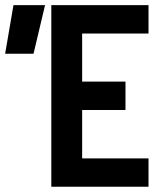

<svg xmlns="http://www.w3.org/2000/svg" viewBox="-25 -713 631 733"><path d="M170.9 0V-693.4H542V-585H288.6V-401.4H454.1V-293H288.6V-108.4H542V0ZM-5.4 -507.8 26.4 -693.4H147L103 -507.8Z"/></svg>

Font: Cascadia Code SemiBold
Style: Regular
Weight: 600
Monospace: yes
Designer: Aaron Bell
Foundry: Saja Typeworks
Version: Version 2404.023; ttfautohint (v1.8.4)